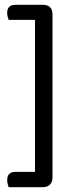

<svg xmlns="http://www.w3.org/2000/svg" viewBox="-20 -671 309 801"><path d="M16 110Q14 104 12 96.5Q10 89 10 80Q10 46 45 46H126V-588H16Q14 -594 12 -601.5Q10 -609 10 -618Q10 -651 45 -651H158Q199 -651 199 -611V69Q199 88 188.5 99Q178 110 158 110Z"/></svg>

Font: Baloo Thambi 2
Style: Regular
Weight: 400
Designer: Aadarsh Rajan and Ek Type
Foundry: Ek Type
Version: Version 1.640;hotconv 1.0.111;makeotfexe 2.5.65597; ttfautoh